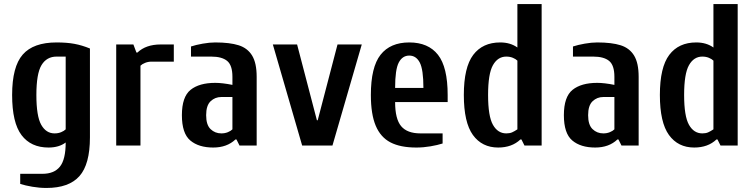

<svg xmlns="http://www.w3.org/2000/svg" viewBox="-20 -720 3740 950"><path d="M80 190V140H190Q248 140 276.5 104.5Q305 69 305 -15Q272 10 220 10Q133 10 86.5 -51.5Q40 -113 40 -250Q40 -390 92.5 -450Q145 -510 260 -510Q311 -510 348.5 -503Q386 -496 425 -480V-40Q425 93 373 151.5Q321 210 210 210Q175 210 140 204Q105 198 80 190ZM305 -80V-440H260Q211 -440 185.5 -398Q160 -356 160 -250Q160 -145 184 -102.5Q208 -60 250 -60Q268 -60 282.5 -66Q297 -72 305 -80Z M555 -500H640L655 -460H660Q702 -500 775 -500H840V-415H730Q713 -415 698 -409Q683 -403 675 -395V0H555Z M880 -150Q880 -241 923 -275.5Q966 -310 1045 -310Q1080 -310 1130 -300V-340Q1130 -397 1104 -418.5Q1078 -440 1025 -440H925V-490Q949 -498 983 -504Q1017 -510 1045 -510Q1117 -510 1161 -496Q1205 -482 1227.5 -445Q1250 -408 1250 -340V0H1165L1150 -30H1145Q1103 10 1035 10Q963 10 921.5 -25Q880 -60 880 -150ZM1130 -80V-240H1075Q1044 -240 1022 -219Q1000 -198 1000 -150Q1000 -102 1022 -81Q1044 -60 1075 -60Q1093 -60 1107.5 -66Q1122 -72 1130 -80Z M1475 0 1330 -500H1450L1548 -125H1552L1650 -500H1770L1625 0Z M1815 -250Q1815 -388 1863 -449Q1911 -510 2005 -510Q2099 -510 2147 -449Q2195 -388 2195 -250V-215H1935Q1935 -131 1965 -95.5Q1995 -60 2060 -60H2170V-10Q2145 -2 2110 4Q2075 10 2040 10Q1961 10 1912 -15.5Q1863 -41 1839 -98Q1815 -155 1815 -250ZM2075 -285Q2075 -376 2057 -410.5Q2039 -445 2005 -445Q1971 -445 1953 -410.5Q1935 -376 1935 -285Z M2275 -250Q2275 -387 2321.5 -448.5Q2368 -510 2455 -510Q2505 -510 2540 -485V-700H2660V0H2575L2560 -30H2555Q2513 10 2445 10Q2365 10 2320 -52Q2275 -114 2275 -250ZM2540 -80V-420Q2532 -428 2517.5 -434Q2503 -440 2485 -440Q2443 -440 2419 -397.5Q2395 -355 2395 -250Q2395 -145 2419 -102.5Q2443 -60 2485 -60Q2502 -60 2513.5 -65Q2525 -70 2540 -80Z M2770 -150Q2770 -241 2813 -275.5Q2856 -310 2935 -310Q2970 -310 3020 -300V-340Q3020 -397 2994 -418.5Q2968 -440 2915 -440H2815V-490Q2839 -498 2873 -504Q2907 -510 2935 -510Q3007 -510 3051 -496Q3095 -482 3117.5 -445Q3140 -408 3140 -340V0H3055L3040 -30H3035Q2993 10 2925 10Q2853 10 2811.5 -25Q2770 -60 2770 -150ZM3020 -80V-240H2965Q2934 -240 2912 -219Q2890 -198 2890 -150Q2890 -102 2912 -81Q2934 -60 2965 -60Q2983 -60 2997.5 -66Q3012 -72 3020 -80Z M3245 -250Q3245 -387 3291.5 -448.5Q3338 -510 3425 -510Q3475 -510 3510 -485V-700H3630V0H3545L3530 -30H3525Q3483 10 3415 10Q3335 10 3290 -52Q3245 -114 3245 -250ZM3510 -80V-420Q3502 -428 3487.5 -434Q3473 -440 3455 -440Q3413 -440 3389 -397.5Q3365 -355 3365 -250Q3365 -145 3389 -102.5Q3413 -60 3455 -60Q3472 -60 3483.5 -65Q3495 -70 3510 -80Z"/></svg>

Font: Cuprum
Style: Bold
Weight: 700
Designer: Jovanny Lemonad
Foundry: Jovanny Lemonad
Version: Version 2.000